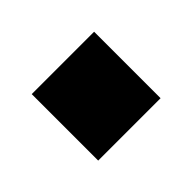

<svg xmlns="http://www.w3.org/2000/svg" viewBox="-50 -316 433 433"><g transform="rotate(45 166.5 -99.5)"><path d="M61 0V-199H273V0Z"/></g></svg>

Font: Archivo SemiBold Black
Style: Regular
Weight: 900
Version: Version 2.001